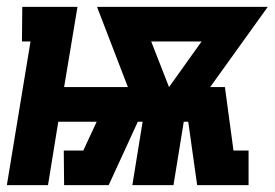

<svg xmlns="http://www.w3.org/2000/svg" viewBox="-33 -540 803 560"><path d="M-13 0 56 -419H31L32 -520H193L154 -286H340L250 -520H748L580 -286H623L648 -101H692V0H542L516 -185H503L473 0H353L383 -185H369L284 0H154L153 -101H210L249 -185H137L107 0ZM460 -286 555 -419H408Z"/></svg>

Font: Iosevka Etoile
Style: Bold Italic
Weight: 700
Italic angle: -9°
Designer: Belleve Invis
Foundry: Belleve Invis
Version: Version 28.1.0; ttfautohint (v1.8.4)